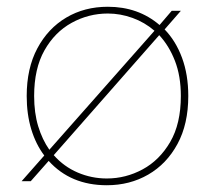

<svg xmlns="http://www.w3.org/2000/svg" viewBox="-20 -536 624 568"><path d="M44 0 111 -76Q86 -109 72.5 -153.5Q59 -198 59 -252Q59 -334 90.5 -393Q122 -452 176 -484Q230 -516 299 -516Q389 -516 452 -462L488 -504H515L467 -449Q500 -415 518.5 -365Q537 -315 537 -252Q537 -169 505 -110Q473 -51 418.5 -19.5Q364 12 296 12Q189 12 124 -60L71 0ZM81 -252Q81 -202 93 -162.5Q105 -123 126 -93L437 -445Q408 -470 372 -483Q336 -496 299 -496Q242 -496 192 -468.5Q142 -441 111.5 -387Q81 -333 81 -252ZM296 -8Q352 -8 402 -35Q452 -62 483.5 -116Q515 -170 515 -252Q515 -311 497.5 -356Q480 -401 451 -432L139 -77Q169 -43 210 -25.5Q251 -8 296 -8Z"/></svg>

Font: DM Sans Thin
Style: Regular
Weight: 100
Designer: Colophon Foundry, Jonny Pinhorn
Foundry: Colophon Foundry
Version: Version 4.004; ttfautohint (v1.8.4.7-5d5b)